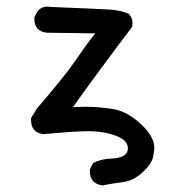

<svg xmlns="http://www.w3.org/2000/svg" viewBox="-20 -434 540 581"><path d="M290 127Q252 122 252 84V78L262 59Q286 47 316 46Q367 44 367 15Q367 -10 330 -23.5Q293 -37 249 -37Q206 -37 111 -28Q74 -33 74 -71V-77L92 -106Q178 -206 207 -249Q236 -292 268 -333L121 -335Q84 -340 84 -376V-382L94 -401Q106 -414 124 -414L133 -413Q282 -407 313.5 -405Q345 -403 370 -392Q381 -380 381 -363L380 -353Q271 -209 201 -110L240 -111Q278 -111 322 -104Q366 -97 409 -56Q447 -20 447 14Q447 18 443.5 39.5Q440 61 412 87Q384 113 352.5 117Q321 121 290 127Z"/></svg>

Font: Xiaolai Mono SC
Style: Regular
Weight: 400
Monospace: yes
Designer: LXGW / Nozomi Seto
Version: Version 3.113;September 30, 2024